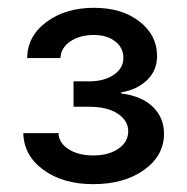

<svg xmlns="http://www.w3.org/2000/svg" viewBox="-20 -825 474 487"><path d="M216.3 -357.9Q140.1 -357.9 90.3 -394Q40.5 -430.2 39.1 -487.3H128.4Q129.4 -461.9 154.3 -446.3Q179.2 -430.7 216.3 -430.7Q255.4 -430.7 280.3 -447.8Q305.2 -464.8 305.2 -492.2Q305.2 -519.5 278.3 -536.9Q251.5 -554.2 206.5 -554.2H166.5V-618.7H206.5Q244.1 -618.7 268.6 -635.3Q293 -651.9 293 -678.2Q293 -703.6 272.2 -720Q251.5 -736.3 217.8 -736.3Q182.6 -736.3 158.4 -720Q134.3 -703.6 133.3 -677.7H48.8Q49.8 -733.9 98.1 -769.5Q146.5 -805.2 218.3 -805.2Q289.1 -805.2 333.7 -770.5Q378.4 -735.8 378.4 -683.1Q378.4 -646 352.8 -621.6Q327.1 -597.2 287.6 -590.8V-587.9Q339.4 -581.5 367.7 -554Q396 -526.4 396 -485.8Q396 -430.2 345.5 -394Q294.9 -357.9 216.3 -357.9Z"/></svg>

Font: Karasuma Gothic
Style: Regular
Weight: 500
Designer: Rasmus Andersson / Ryoko Nishizuka
Foundry: Genbu
Version: Version 1.00